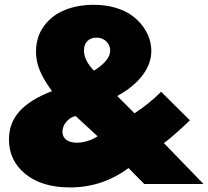

<svg xmlns="http://www.w3.org/2000/svg" viewBox="-20 -785 888 819"><path d="M278.6 14.5Q159.1 14.5 88.6 -42.5Q18.2 -99.5 18.2 -190.9Q18.2 -260 63 -310Q107.7 -360 201.8 -396.4Q164.5 -447.7 149.1 -485.9Q133.6 -524.1 133.6 -564.1Q133.6 -627.7 167.5 -673.9Q201.4 -720 256.4 -742.3Q311.4 -764.5 380.5 -764.5Q430 -764.5 471.6 -752.3Q513.2 -740 540.9 -720.2Q568.6 -700.5 588.2 -674.3Q607.7 -648.2 616.6 -621.4Q625.5 -594.5 625.5 -567.7Q625.5 -513.6 588 -463.9Q550.5 -414.1 480 -375.5L553.6 -301.8Q614.5 -340.9 667.3 -393.6L790 -271.8Q722.7 -206.8 679.1 -174.5L848.2 0H595.5L528.2 -68.2Q416.8 14.5 278.6 14.5ZM338.2 -570Q338.2 -527.3 380.9 -483.6Q450 -527.3 450 -569.1Q450 -592.3 433.4 -608.4Q416.8 -624.5 390.9 -624.5Q366.8 -624.5 352.5 -609.5Q338.2 -594.5 338.2 -570ZM246.4 -222.7Q246.4 -200.9 263 -188.6Q279.5 -176.4 307.7 -176.4Q352.7 -176.4 396.4 -203.6L302.7 -290Q279.1 -285 262.7 -265.2Q246.4 -245.5 246.4 -222.7Z"/></svg>

Font: Spartan MB Black
Style: Regular
Weight: 900
Designer: Matt Bailey, Mirko Velimirovic
Foundry: Matt Bailey
Version: Version 1.005